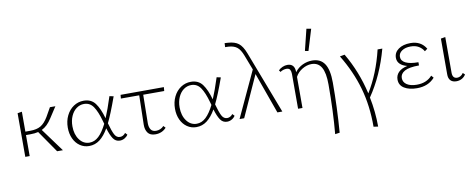

<svg xmlns="http://www.w3.org/2000/svg" viewBox="-78 -1093 4376 1764"><g transform="rotate(-10 2110.0 -211.0)"><path d="M279 -217 438 0H384L243 -204Q212 -196 166 -196H128V0H87V-407L128 -414V-228H173Q234 -228 271.5 -250Q309 -272 342 -327L389 -410H440L375 -310Q352 -274 329 -252Q306 -230 279 -217Z M1046 -38Q1034 -19 1013.5 -7.5Q993 4 970 4Q930 4 907 -30.5Q884 -65 865 -129Q827 -63 783 -29.5Q739 4 683 4Q636 4 598 -22Q560 -48 539 -93.5Q518 -139 518 -196Q518 -258 542.5 -308Q567 -358 609.5 -386.5Q652 -415 704 -415Q774 -415 811.5 -364.5Q849 -314 875 -221Q907 -296 945 -415L983 -407Q926 -248 888 -172Q908 -98 926 -63.5Q944 -29 976 -29Q1007 -29 1028 -57ZM854 -173 846 -201Q821 -291 789 -338Q757 -385 702 -385Q663 -385 631 -361.5Q599 -338 580.5 -296Q562 -254 562 -201Q562 -125 598.5 -75.5Q635 -26 692 -26Q739 -26 778 -62.5Q817 -99 854 -173Z M1253 -374 1249 -108Q1249 -72 1264 -49.5Q1279 -27 1313 -27Q1333 -27 1352 -35Q1371 -43 1385 -59L1403 -40Q1385 -19 1359 -7.5Q1333 4 1301 4Q1252 4 1230.5 -26Q1209 -56 1210 -102L1216 -375H1045L1048 -409L1452 -410L1449 -374Z M2046 -38Q2034 -19 2013.5 -7.5Q1993 4 1970 4Q1930 4 1907 -30.5Q1884 -65 1865 -129Q1827 -63 1783 -29.5Q1739 4 1683 4Q1636 4 1598 -22Q1560 -48 1539 -93.5Q1518 -139 1518 -196Q1518 -258 1542.5 -308Q1567 -358 1609.5 -386.5Q1652 -415 1704 -415Q1774 -415 1811.5 -364.5Q1849 -314 1875 -221Q1907 -296 1945 -415L1983 -407Q1926 -248 1888 -172Q1908 -98 1926 -63.5Q1944 -29 1976 -29Q2007 -29 2028 -57ZM1854 -173 1846 -201Q1821 -291 1789 -338Q1757 -385 1702 -385Q1663 -385 1631 -361.5Q1599 -338 1580.5 -296Q1562 -254 1562 -201Q1562 -125 1598.5 -75.5Q1635 -26 1692 -26Q1739 -26 1778 -62.5Q1817 -99 1854 -173Z M2439 0 2302 -382 2129 0H2086L2285 -428L2232 -566Q2210 -624 2180.5 -647Q2151 -670 2101 -673L2070 -674L2072 -711L2104 -709Q2166 -705 2201 -678Q2236 -651 2262 -583L2485 0Z M2818 -506 2786 -512 2835 -711 2878 -703ZM2988 -182Q2988 52 2970 283L2927 289Q2946 79 2946 -171Q2946 -280 2916 -331.5Q2886 -383 2824 -383Q2780 -383 2737 -357Q2694 -331 2673 -290V0H2632V-325Q2632 -348 2623.5 -364Q2615 -380 2589 -380Q2575 -380 2559 -375Q2543 -370 2532 -361L2520 -378Q2536 -394 2558.5 -404Q2581 -414 2604 -414Q2673 -414 2673 -334Q2703 -374 2746 -394Q2789 -414 2835 -414Q2913 -414 2950.5 -357.5Q2988 -301 2988 -182Z M3300 13Q3328 151 3328 289L3286 283Q3287 88 3239.5 -79Q3192 -246 3094 -407L3139 -415Q3244 -237 3292 -27Q3394 -192 3446 -410H3490Q3425 -170 3300 13Z M3908 -65Q3848 4 3742 4Q3669 4 3623.5 -24Q3578 -52 3578 -105Q3578 -145 3605.5 -173Q3633 -201 3688 -213Q3645 -224 3621.5 -247Q3598 -270 3598 -304Q3598 -354 3640.5 -384.5Q3683 -415 3753 -415Q3851 -415 3897 -337L3871 -318Q3854 -348 3823.5 -366Q3793 -384 3749 -384Q3699 -384 3667.5 -362.5Q3636 -341 3636 -307Q3636 -269 3676.5 -249Q3717 -229 3795 -229V-199Q3702 -199 3660.5 -175.5Q3619 -152 3619 -112Q3619 -73 3653 -50.5Q3687 -28 3746 -28Q3837 -28 3889 -87Z M4036 -76V-407L4078 -414V-82Q4078 -27 4122 -27Q4138 -27 4153 -35.5Q4168 -44 4179 -61L4197 -44Q4183 -21 4160 -8.5Q4137 4 4109 4Q4073 4 4054 -16.5Q4035 -37 4036 -76Z"/></g></svg>

Font: Ysabeau Infant Light
Style: Regular
Weight: 300
Designer: Christian Thalmann (Catharsis Fonts)
Version: Version 0.003